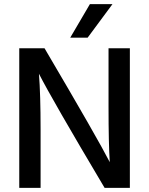

<svg xmlns="http://www.w3.org/2000/svg" viewBox="-20 -907 720 927"><path d="M73 0V-674H195Q454 -234 510 -124Q504 -215 504 -391V-674H607V0H485Q230 -429 168 -551Q176 -451 176 -282V0ZM319 -725 414 -887H523L403 -725Z"/></svg>

Font: Hind Medium
Style: Regular
Weight: 500
Designer: Manushi Parikh, Satya Rajpurohit
Foundry: Indian Type Foundry
Version: Version 1.201;PS 1.0;hotconv 1.0.78;makeotf.lib2.5.61930; tt